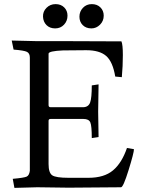

<svg xmlns="http://www.w3.org/2000/svg" viewBox="-20 -910 715 933"><path d="M484 -834Q484 -808 466 -790Q448 -772 424 -772Q398 -772 382 -788Q366 -804 366 -829Q366 -854 383 -872Q400 -890 426 -890Q452 -890 468 -874Q484 -858 484 -834ZM308 -834Q308 -808 291 -790Q274 -772 248 -772Q222 -772 206 -788Q190 -804 189 -829Q188 -854 206 -872Q224 -890 250 -890Q276 -890 292 -874Q308 -858 308 -834ZM399 -666 286 -665Q216 -662 216 -649V-399Q216 -389 226 -389H385Q410 -390 418 -412Q426 -434 426 -495L459 -500L457 -367L459 -244L426 -239Q426 -298 419 -315Q412 -332 385 -332H226Q216 -332 216 -323V-113Q216 -70 234 -58Q252 -46 313 -46H410Q486 -46 529 -82Q572 -118 597 -191L631 -185Q631 -168 605 -84Q579 0 568 0L313 2Q287 2 161 0L50 3L42 -41Q98 -46 110 -52Q122 -58 125 -80V-630Q125 -651 111 -658Q97 -665 46 -669L37 -713L162 -710H323L570 -709Q577 -694 577 -642Q577 -590 572 -535L540 -538Q528 -610 496 -638Q464 -666 399 -666Z"/></svg>

Font: Lusitana
Style: Regular
Weight: 400
Designer: Ana Paula Megda
Foundry: Ana Paula Megda
Version: Version 1.001; ttfautohint (v1.4.1)